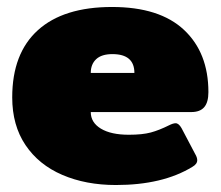

<svg xmlns="http://www.w3.org/2000/svg" viewBox="-20 -515 632 550"><path d="M15 -236Q15 -362 88.5 -428.5Q162 -495 301 -495Q437 -495 507 -429.5Q577 -364 577 -251Q577 -222 565 -208Q553 -194 528 -194H240Q240 -164 269 -146.5Q298 -129 349 -129Q388 -129 412 -135.5Q436 -142 464 -156Q476 -162 483 -162Q492 -162 500 -148L539 -74Q545 -64 545 -56Q545 -45 531 -37Q446 15 312 15Q226 15 158.5 -14Q91 -43 53 -99.5Q15 -156 15 -236ZM365 -306Q365 -360 302 -360Q271 -360 255.5 -345.5Q240 -331 240 -306Z"/></svg>

Font: Mitr
Style: Bold
Weight: 700
Designer: Thanarat Vachiruckul
Foundry: Cadson Demak
Version: Version 1.003